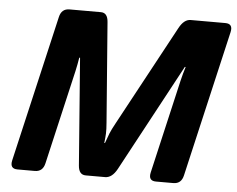

<svg xmlns="http://www.w3.org/2000/svg" viewBox="-50 -760 1012 820"><g transform="rotate(5 455.5 -350.0)"><path d="M53.7 0Q19.5 0 27.8 -36.6L172.9 -663.6Q181.2 -700.2 215.3 -700.2H350.1Q378.9 -700.2 381.8 -661.1L415 -232.9Q417.5 -202.6 416.7 -186Q416 -169.4 413.1 -145H416Q424.3 -169.4 431.4 -187Q438.5 -204.6 454.1 -232.9L685.5 -661.1Q706.5 -700.2 734.9 -700.2H883.3Q917.5 -700.2 909.2 -663.6L764.2 -36.6Q755.9 0 721.7 0H647.5Q613.3 0 621.6 -36.6L714.8 -439.9Q721.7 -468.8 731 -498.5H727.5L480.5 -39.6Q459 0 429.2 0H346.2Q316.4 0 313.5 -39.6L278.3 -498.5H274.9Q270.5 -470.2 263.7 -439.9L170.4 -36.6Q162.1 0 127.9 0Z"/></g></svg>

Font: Istok
Style: Bold Italic
Weight: 700
Italic angle: -13°
Designer: Andrey V. Panov
Foundry: Andrey V. Panov
Version: Version 1.0.3